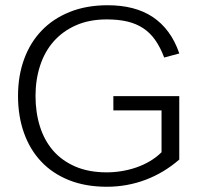

<svg xmlns="http://www.w3.org/2000/svg" viewBox="-20 -701 762 733"><path d="M664.4 -333.9H412.8V-279.5H596.7V-119.8Q576.8 -100 552 -85.5Q527.2 -71 500 -61.6Q472.8 -52.3 444.2 -47.7Q415.6 -43 387.8 -43Q319.2 -43 268.2 -64.9Q217.2 -86.8 183.3 -125.5Q149.5 -164.3 132.5 -218Q115.6 -271.6 115.6 -335Q115.6 -396.4 132.9 -449.8Q150.1 -503.2 184.5 -542.5Q218.9 -581.7 269.8 -604.3Q320.7 -626.9 387.8 -626.9Q431.7 -626.9 465.9 -618.9Q500 -610.8 526.4 -593.5Q552.9 -576.1 572.4 -548.4Q591.9 -520.8 606.8 -481.4L664.6 -496.9Q648.3 -544.3 622.7 -578.9Q597.2 -613.5 563 -636.2Q528.7 -658.9 485.6 -670Q442.5 -681 391.2 -681Q310.4 -681 246.8 -655.6Q183.2 -630.2 139.3 -584.5Q95.3 -538.9 72.1 -475.3Q48.8 -411.6 48.8 -335Q48.8 -257.5 71.5 -193.7Q94.1 -129.9 137.4 -84.1Q180.6 -38.3 243.8 -13.1Q307 12 387.8 12Q426.7 12 464 5.2Q501.3 -1.5 536.3 -14.8Q571.2 -28 603.4 -47.4Q635.5 -66.8 664.4 -91.8Z"/></svg>

Font: SaysetthaMai Thin
Style: Regular
Weight: 100
Designer: John M. Durdin
Foundry: Lao Script for Windows
Version: Version 1.101